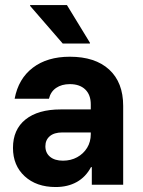

<svg xmlns="http://www.w3.org/2000/svg" viewBox="-20 -736 570 765"><path d="M201.7 9.2Q125 9.2 78.3 -33.8Q31.7 -76.7 31.7 -146.7Q31.7 -220 81.7 -260Q131.7 -300 221.7 -300H341.7V-320Q341.7 -358.3 319.6 -379.6Q297.5 -400.8 258.3 -400.8Q225.8 -400.8 203.8 -385.8Q181.7 -370.8 175 -342.5H38.3Q53.3 -422.5 110.8 -466.2Q168.3 -510 258.3 -510Q359.2 -510 415 -458.8Q470.8 -407.5 470.8 -314.2V0H345.8V-70H342.5Q321.7 -30.8 285.8 -10.8Q250 9.2 201.7 9.2ZM230.8 -95.8Q262.5 -95.8 287.5 -109.6Q312.5 -123.3 327.1 -147.1Q341.7 -170.8 341.7 -201.7V-208.3H228.3Q195.8 -208.3 178.3 -193.3Q160.8 -178.3 160.8 -153.3Q160.8 -126.7 179.6 -111.2Q198.3 -95.8 230.8 -95.8ZM230 -562.5 100 -712.5V-715.8H246.7L338.3 -565.8V-562.5Z"/></svg>

Font: Funnel Sans
Style: Bold
Weight: 700
Designer: NORD ID, Kristian Moeller
Foundry: Dicotype
Version: Version 1.000